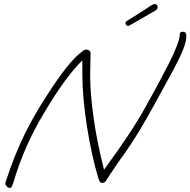

<svg xmlns="http://www.w3.org/2000/svg" viewBox="-20 -884 948 956"><path d="M30 52Q22 52 14.5 45Q7 38 7 31Q7 24 10 15.5Q13 7 17 -4Q77 -187 176 -349Q300 -551 370 -612Q389 -628 395.5 -632.5Q402 -637 407 -637Q431 -637 431 -616Q431 -604 430 -575Q429 -546 429 -505Q429 -419 446 -297.5Q463 -176 498 -39Q566 -132 617 -208.5Q668 -285 706 -354Q734 -404 763.5 -458.5Q793 -513 818.5 -563Q844 -613 859.5 -652.5Q875 -692 875 -712Q875 -726 888 -726Q908 -726 908 -707Q908 -678 891.5 -636.5Q875 -595 840 -530Q805 -465 749 -364Q704 -282 669.5 -225.5Q635 -169 597 -115Q581 -94 559 -61.5Q537 -29 508 15Q501 27 490 27Q482 27 478 22Q474 17 470 4Q453 -51 438.5 -117.5Q424 -184 413 -254Q402 -324 396 -390.5Q390 -457 390 -513V-583Q309 -505 205 -331Q148 -237 110 -149.5Q72 -62 46 27Q38 52 30 52ZM615 -755Q605 -759 605 -769Q605 -776 611 -779Q620 -785 643.5 -799.5Q667 -814 692.5 -830.5Q718 -847 733 -857Q746 -866 756 -863Q765 -858 765 -848Q765 -838 753 -831Q746 -827 724.5 -814.5Q703 -802 676 -786.5Q649 -771 624 -757Q620 -755 615 -755Z"/></svg>

Font: Oooh Baby
Style: Regular
Weight: 400
Designer: Robert E. Leuschke
Foundry: Robert E. Leuschke
Version: Version 1.011; ttfautohint (v1.8.3)